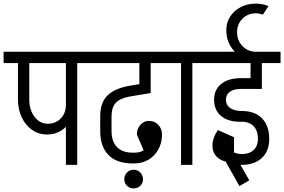

<svg xmlns="http://www.w3.org/2000/svg" viewBox="-45 -918 1582 1069"><path d="M217 -169Q171 -169 134 -194.5Q97 -220 76 -264.5Q55 -309 55 -364H118Q118 -306 147.5 -267.5Q177 -229 221 -229ZM217 -169 221 -229Q265 -229 293.5 -259Q322 -289 322 -334H370Q370 -287 350 -249.5Q330 -212 295.5 -190.5Q261 -169 217 -169ZM55 -363V-630H118V-363ZM-25 -567V-630H316V-567ZM322 0V-620H385V0ZM224 -567V-630H483V-567Z M433 -567V-630H915V-567ZM692 -8V-68H703V-8ZM703 -8V-68Q749 -68 774.5 -97Q800 -126 800 -169H857Q857 -123 837 -86.5Q817 -50 782 -29Q747 -8 703 -8ZM757 -76 717 -169Q717 -201 736.5 -223Q756 -245 785 -245Q816 -245 836.5 -223Q857 -201 857 -169Q857 -143 844 -121.5Q831 -100 808.5 -88Q786 -76 757 -76ZM694 -8Q604 -8 558.5 -55.5Q513 -103 513 -188H576Q576 -151 589 -124Q602 -97 628 -82.5Q654 -68 694 -68ZM513 -187V-271H576V-187ZM513 -270Q513 -347 553.5 -386.5Q594 -426 674 -440V-380Q622 -370 599 -344.5Q576 -319 576 -270ZM674 -380V-440L794 -460V-400ZM731 -437V-630H794V-437Z M699 131Q677 131 662 116.5Q647 102 647 80Q647 58 662 42.5Q677 27 699 27Q721 27 736 42.5Q751 58 751 80Q751 102 736 116.5Q721 131 699 131Z M963 0V-620H1026V0ZM865 -567V-630H1124V-567Z M1275 -739 1215 -750Q1215 -793 1236.5 -826Q1258 -859 1295.5 -878.5Q1333 -898 1380 -898V-844Q1335 -844 1305 -814Q1275 -784 1275 -739ZM1380 -582Q1333 -582 1295.5 -604Q1258 -626 1236.5 -664Q1215 -702 1215 -750L1275 -739Q1275 -693 1305 -661.5Q1335 -630 1380 -630ZM1419 -837Q1409 -840 1398.5 -842Q1388 -844 1379 -844V-898Q1396 -898 1415 -894.5Q1434 -891 1450 -884ZM1074 -567V-630H1517V-567ZM1299 0V-60Q1343 -60 1367 -82.5Q1391 -105 1391 -145H1454Q1454 -77 1413 -38.5Q1372 0 1299 0ZM1293 -240Q1224 -240 1185.5 -272.5Q1147 -305 1147 -363H1213Q1213 -333 1236.5 -316.5Q1260 -300 1303 -300ZM1391 -145Q1391 -192 1365.5 -217Q1340 -242 1293 -240L1303 -300Q1351 -300 1384.5 -281.5Q1418 -263 1436 -228.5Q1454 -194 1454 -145ZM1147 -363Q1147 -419 1187 -451Q1227 -483 1298 -483V-423Q1258 -423 1235.5 -407.5Q1213 -392 1213 -363ZM1298 -423V-483H1413V-423ZM1350 -450V-615H1413V-450ZM1138 -108H1198Q1198 -86 1214 -73Q1230 -60 1258 -60V-13Q1202 -13 1170 -38Q1138 -63 1138 -108ZM1168 -194 1228 -164Q1198 -129 1198 -108H1138Q1138 -150 1168 -194ZM1168 -194 1258 -154V-48H1198ZM1305 0Q1277 0 1255 -7Q1233 -14 1206 -30L1216 -90Q1243 -74 1263 -67Q1283 -60 1305 -60ZM1288 118 1162 -106 1216 -136 1343 86Z"/></svg>

Font: Akshar Light
Style: Regular
Weight: 300
Designer: Tall Chai
Foundry: Tall Chai
Version: Version 1.100